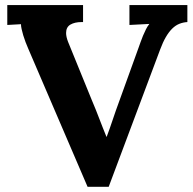

<svg xmlns="http://www.w3.org/2000/svg" viewBox="-20 -720 748 746"><path d="M336.9 -330.6Q345.7 -310.1 352.8 -292.2Q359.9 -274.4 366.2 -257.8Q372.6 -241.2 379.2 -224.4Q385.7 -207.5 393.6 -188.5H394.5Q405.8 -218.3 418 -254.9Q430.2 -291.5 442.9 -325.7L518.6 -535.2Q521.5 -543.5 525.9 -555.7Q530.3 -567.9 535.6 -581.1Q541 -594.2 547.1 -606.2Q553.2 -618.2 559.6 -626V-627L482.9 -623V-700.2H708V-634.3Q691.4 -633.3 676.8 -627.4Q662.1 -621.6 649.2 -608.9Q636.2 -596.2 624.5 -576.2Q612.8 -556.2 602.1 -527.3L402.3 5.9H320.3L89.8 -530.8Q84.5 -543 79.3 -556.4Q74.2 -569.8 70.3 -582.8Q66.4 -595.7 64 -606.9Q61.5 -618.2 61.5 -626L8.3 -623V-700.2H302.7V-634.3H297.4Q270.5 -634.3 253.7 -624.5Q236.8 -614.7 236.8 -591.8Q236.8 -577.1 244.6 -557.1Z"/></svg>

Font: DimaFred
Style: Bold
Weight: 800
Designer: R.Balvardi
Foundry: R.Balvardi (r.balvardi@gmail.com)
Version: Version 1.00;August 2, 2018;FontCreator 11.5.0.2427 64-bit